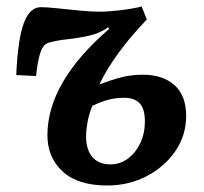

<svg xmlns="http://www.w3.org/2000/svg" viewBox="-20 -556 627 591"><path d="M286 -296Q325 -311 355 -318.5Q385 -326 420 -326Q481 -326 517 -294Q553 -262 553 -199Q553 -139 519.5 -90.5Q486 -42 431 -13.5Q376 15 310 15Q220 15 173 -28Q126 -71 126 -140Q126 -303 316 -467L313 -472Q288 -454 255.5 -446.5Q223 -439 190 -435.5Q157 -432 131 -425Q114 -421 105 -396Q96 -371 91 -322L30 -325Q35 -437 53.5 -485.5Q72 -534 106 -534Q123 -534 156 -530.5Q189 -527 225 -523.5Q261 -520 287 -520Q312 -520 350.5 -524.5Q389 -529 416 -536L432 -496Q381 -443 344 -392Q307 -341 286 -296ZM264 -230Q254 -205 249.5 -180.5Q245 -156 245 -136Q245 -95 264.5 -72.5Q284 -50 320 -50Q350 -50 374 -68Q398 -86 412 -116Q426 -146 426 -182Q426 -221 410 -238Q394 -255 362 -255Q338 -255 315.5 -249.5Q293 -244 264 -230Z"/></svg>

Font: Literata 7pt SemiBold
Style: Italic
Weight: 600
Italic angle: -2°
Designer: Latin by Veronika Burian and Jose Scaglione. Greek by Irene Vlachou. Cyrillic by Vera Evstafieva
Foundry: TypeTogether
Version: Version 3.002